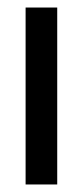

<svg xmlns="http://www.w3.org/2000/svg" viewBox="-20 -490 220 510"><path d="M48 -470H132V0H48Z"/></svg>

Font: Smooch Sans Thin SemiBold
Style: Regular
Weight: 600
Version: Version 1.010